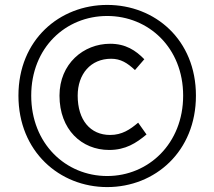

<svg xmlns="http://www.w3.org/2000/svg" viewBox="-20 -750 872 781"><path d="M416 11C611 11 777 -134 777 -361C777 -588 611 -730 416 -730C222 -730 55 -588 55 -361C55 -134 222 11 416 11ZM416 -34C247 -34 107 -166 107 -361C107 -556 247 -685 416 -685C584 -685 725 -556 725 -361C725 -166 584 -34 416 -34ZM424 -140C491 -140 534 -168 576 -203L542 -251C509 -223 476 -201 428 -201C347 -201 296 -262 296 -361C296 -449 349 -511 432 -511C471 -511 498 -494 529 -465L567 -509C532 -545 491 -572 428 -572C320 -572 222 -491 222 -361C222 -223 312 -140 424 -140Z"/></svg>

Font: Noto Sans HK
Style: Regular
Weight: 400
Designer: Ryoko NISHIZUKA 西塚涼子 (kana, bopomofo & ideographs); Paul D. Hunt (Latin, Greek & Cyrillic); Sandoll Communications 산돌커뮤니
Foundry: Adobe
Version: Version 2.004;hotconv 1.0.118;makeotfexe 2.5.65603